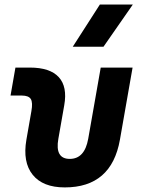

<svg xmlns="http://www.w3.org/2000/svg" viewBox="-20 -815 626 845"><path d="M265.1 9.8Q168.5 9.8 123.8 -45.9Q79.1 -101.6 96.2 -200.2L118.2 -326.2Q125 -363.8 115.5 -379.2Q106 -394.5 75.7 -394.5H26.4L47.9 -517.6H111.3Q200.2 -517.6 238.8 -475.3Q277.3 -433.1 262.7 -351.6L236.8 -204.1Q221.2 -115.7 287.1 -115.7Q352.5 -115.7 368.2 -204.1L423.3 -517.6H563.5L507.8 -200.2Q470.7 9.8 265.1 9.8ZM300.3 -609.4 419.4 -794.9H564.5L435.5 -609.4Z"/></svg>

Font: Cascadia Mono NF
Style: Italic
Weight: 400
Italic angle: -10°
Monospace: yes
Designer: Aaron Bell
Foundry: Saja Typeworks
Version: Version 2404.023